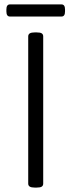

<svg xmlns="http://www.w3.org/2000/svg" viewBox="-20 -849 323 871"><path d="M138 2Q122 2 115 -2.5Q108 -7 108 -16V-684Q108 -693 115 -697.5Q122 -702 138 -702H146Q163 -702 169.5 -697.5Q176 -693 176 -684V-16Q176 -7 169.5 -2.5Q163 2 146 2ZM25 -774Q9 -774 9 -797V-806Q9 -829 25 -829H259Q275 -829 275 -806V-797Q275 -774 259 -774Z"/></svg>

Font: Asap Light
Style: Regular
Weight: 300
Designer: Pablo Cosgaya
Foundry: Omnibus-Type
Version: Version 3.001